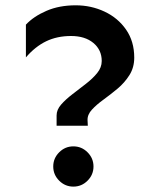

<svg xmlns="http://www.w3.org/2000/svg" viewBox="-20 -689 606 727"><path d="M194.3 -212.9V-252Q194.3 -273.4 211.4 -293Q228.5 -312.5 253.9 -332Q279.3 -351.6 305.2 -371.6Q331.1 -391.6 348.1 -412.6Q365.2 -433.6 365.2 -458Q365.2 -500 333.5 -526.4Q301.8 -552.7 249 -552.7Q196.3 -552.7 154.8 -532.7Q113.3 -512.7 78.1 -471.7V-595.7Q107.4 -627 155.8 -647.9Q204.1 -668.9 266.6 -668.9Q325.2 -668.9 376 -645Q426.8 -621.1 457.5 -576.7Q488.3 -532.2 488.3 -470.7Q488.3 -433.6 470.2 -404.8Q452.1 -376 425.3 -353.5Q398.4 -331.1 372.1 -312Q345.7 -293 328.1 -273.9Q310.5 -254.9 311.5 -233.4L312.5 -212.9ZM257.8 17.6Q226.6 17.6 204.1 -4.9Q181.6 -27.3 181.6 -58.6Q181.6 -89.8 204.1 -112.3Q226.6 -134.8 257.8 -134.8Q289.1 -134.8 311.5 -112.3Q334 -89.8 334 -58.6Q334 -27.3 311.5 -4.9Q289.1 17.6 257.8 17.6Z"/></svg>

Font: Sen SemiBold
Style: Regular
Weight: 600
Designer: Kosal Sen, Philatype
Foundry: Philatype
Version: Version 2.000;gftools[0.9.31]